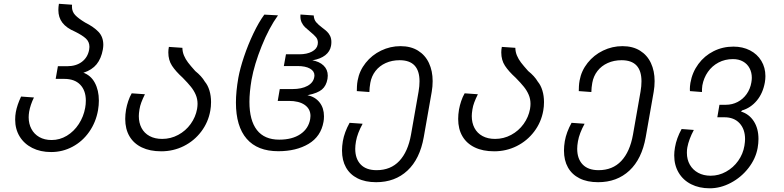

<svg xmlns="http://www.w3.org/2000/svg" viewBox="-20 -806 4240 1038"><path d="M62 -159.5Q62 -180.5 65.5 -200Q72.5 -238.5 94 -284L163.5 -279Q144 -239 137.5 -201.5Q135 -185 135 -172Q135 -137 149.8 -109Q164.5 -81 192.5 -65Q220.5 -49 259 -49Q303 -49 341.5 -72.2Q380 -95.5 406 -135.5Q432 -175.5 440.5 -223Q444 -242 444 -262Q444 -316.5 413.8 -348Q383.5 -379.5 328 -379.5H281L293 -448H343Q391.5 -448 423 -472Q454.5 -496 462 -537.5Q463.5 -546 463.5 -552.5Q463.5 -580 444.2 -597.8Q425 -615.5 385.5 -635Q339.5 -654.5 317.5 -683Q295.5 -711.5 295.5 -752Q295.5 -767.5 298.5 -785.5L369.5 -780.5Q369 -777 369 -770Q369 -743 386.5 -724.5Q404 -706 440.5 -684Q486.5 -661 512.5 -633.8Q538.5 -606.5 538.5 -563.5Q538.5 -553 536 -538Q527 -489 502.2 -458.5Q477.5 -428 432 -413L428 -414Q470.5 -399.5 492.5 -358.8Q514.5 -318 514.5 -262Q514.5 -237 510 -210.5Q498.5 -145 462.2 -93.2Q426 -41.5 372.2 -12.8Q318.5 16 256.5 16Q198.5 16 154.5 -6.2Q110.5 -28.5 86.2 -68.2Q62 -108 62 -159.5Z M657 -163Q657 -187 661.5 -214Q665.5 -236 673.2 -259.2Q681 -282.5 692 -301.5L763.5 -296.5Q751 -271 744 -252.2Q737 -233.5 734 -214.5Q730.5 -192.5 730.5 -178.5Q730.5 -142 745.2 -114Q760 -86 788.5 -70.5Q817 -55 856.5 -55Q903 -55 943.5 -76.8Q984 -98.5 1010.8 -135.8Q1037.5 -173 1045.5 -217Q1048 -233 1048 -244.5Q1048 -271 1038.2 -293.8Q1028.5 -316.5 1012.2 -336.8Q996 -357 968 -385.5Q930 -420 910 -450.5Q890 -481 890 -522.5Q890 -537 893 -552.5L966 -547.5Q966.5 -525 974.8 -505.5Q983 -486 996.5 -468.2Q1010 -450.5 1035.5 -422Q1070 -394.5 1087.5 -364.5Q1103.5 -345.5 1112.2 -316.8Q1121 -288 1121 -254Q1121 -229.5 1117 -208Q1106 -145 1068 -94.8Q1030 -44.5 973.5 -16.2Q917 12 851.5 12Q790.5 12 746.8 -9Q703 -30 680 -69.2Q657 -108.5 657 -163Z M1255.5 -251.5Q1255.5 -310.5 1268.5 -385.5Q1277.5 -435 1299.2 -499.8Q1321 -564.5 1350.2 -625.8Q1379.5 -687 1409 -727L1483 -723Q1434.5 -656 1394.8 -557Q1355 -458 1340 -375.5Q1328.5 -307.5 1328.5 -255.5Q1328.5 -155 1369 -103Q1409.5 -51 1489.5 -51Q1560 -51 1604 -80.8Q1648 -110.5 1657 -162.5Q1658.5 -171.5 1658.5 -179Q1658.5 -217 1627.5 -238.8Q1596.5 -260.5 1541 -260.5H1481.5L1492.5 -324.5H1561.5Q1611 -324.5 1642.5 -341.8Q1674 -359 1679 -389.5L1680 -398Q1680 -421.5 1655.8 -435.2Q1631.5 -449 1588 -449H1514.5L1526 -512.5H1598.5Q1639.5 -512.5 1666.5 -527Q1693.5 -541.5 1697.5 -565.5Q1698 -570.5 1698.5 -575.5Q1698.5 -593 1688.2 -605.2Q1678 -617.5 1656.5 -635Q1639.5 -649 1629 -659Q1618.5 -669 1611.2 -683.8Q1604 -698.5 1604 -717.5Q1604 -724 1604.5 -727.5L1676 -722.5Q1677.5 -700 1689 -686.2Q1700.5 -672.5 1722.5 -656Q1738.5 -644 1748.2 -634.8Q1758 -625.5 1764.8 -611.5Q1771.5 -597.5 1771.5 -578.5Q1771.5 -567.5 1769.5 -557.5Q1764 -527.5 1738.5 -507.5Q1713 -487.5 1670 -480L1665.5 -480.5Q1706 -474 1729 -452Q1752 -430 1752 -397Q1752 -388.5 1750.5 -379.5Q1744 -342 1720.5 -322.2Q1697 -302.5 1647.5 -292.5L1642 -291.5Q1684 -282.5 1707.8 -252.2Q1731.5 -222 1731.5 -177.5Q1731.5 -160.5 1729 -147.5Q1715 -68 1648.2 -28.2Q1581.5 11.5 1484.5 11.5Q1372 11.5 1313.8 -55.5Q1255.5 -122.5 1255.5 -251.5Z M1829 8Q1829 -16 1833.5 -43Q1842 -91.5 1870 -142L1940.5 -137Q1912 -85 1904.5 -42Q1900.5 -19 1900.5 -1.5Q1900.5 52.5 1930 83.2Q1959.5 114 2016 114Q2092 114 2138.8 64.2Q2185.5 14.5 2202 -78L2243 -311.5Q2248 -340 2248 -366.5Q2248 -480.5 2140.5 -480.5Q2099 -480.5 2065.2 -465.2Q2031.5 -450 2010 -422.2Q1988.5 -394.5 1982 -358Q1977.5 -333 1977 -308.5L1909 -313.5Q1909 -324 1909.8 -339.5Q1910.5 -355 1913.5 -371Q1923 -423.5 1956.8 -466Q1990.5 -508.5 2040.2 -532.5Q2090 -556.5 2145 -556.5Q2201 -556.5 2240 -532.2Q2279 -508 2299 -465.2Q2319 -422.5 2319 -367.5Q2319 -338 2314 -309.5L2271 -65Q2250 53.5 2182.8 116.2Q2115.5 179 2013.5 179Q1954.5 179 1913.2 158.2Q1872 137.5 1850.5 99.2Q1829 61 1829 8Z M2457 -163Q2457 -187 2461.5 -214Q2465.5 -236 2473.2 -259.2Q2481 -282.5 2492 -301.5L2563.5 -296.5Q2551 -271 2544 -252.2Q2537 -233.5 2534 -214.5Q2530.5 -192.5 2530.5 -178.5Q2530.5 -142 2545.2 -114Q2560 -86 2588.5 -70.5Q2617 -55 2656.5 -55Q2703 -55 2743.5 -76.8Q2784 -98.5 2810.8 -135.8Q2837.5 -173 2845.5 -217Q2848 -233 2848 -244.5Q2848 -271 2838.2 -293.8Q2828.5 -316.5 2812.2 -336.8Q2796 -357 2768 -385.5Q2730 -420 2710 -450.5Q2690 -481 2690 -522.5Q2690 -537 2693 -552.5L2766 -547.5Q2766.5 -525 2774.8 -505.5Q2783 -486 2796.5 -468.2Q2810 -450.5 2835.5 -422Q2870 -394.5 2887.5 -364.5Q2903.5 -345.5 2912.2 -316.8Q2921 -288 2921 -254Q2921 -229.5 2917 -208Q2906 -145 2868 -94.8Q2830 -44.5 2773.5 -16.2Q2717 12 2651.5 12Q2590.5 12 2546.8 -9Q2503 -30 2480 -69.2Q2457 -108.5 2457 -163Z M3029 8Q3029 -16 3033.5 -43Q3042 -91.5 3070 -142L3140.5 -137Q3112 -85 3104.5 -42Q3100.5 -19 3100.5 -1.5Q3100.5 52.5 3130 83.2Q3159.5 114 3216 114Q3292 114 3338.8 64.2Q3385.5 14.5 3402 -78L3443 -311.5Q3448 -340 3448 -366.5Q3448 -480.5 3340.5 -480.5Q3299 -480.5 3265.2 -465.2Q3231.5 -450 3210 -422.2Q3188.5 -394.5 3182 -358Q3177.5 -333 3177 -308.5L3109 -313.5Q3109 -324 3109.8 -339.5Q3110.5 -355 3113.5 -371Q3123 -423.5 3156.8 -466Q3190.5 -508.5 3240.2 -532.5Q3290 -556.5 3345 -556.5Q3401 -556.5 3440 -532.2Q3479 -508 3499 -465.2Q3519 -422.5 3519 -367.5Q3519 -338 3514 -309.5L3471 -65Q3450 53.5 3382.8 116.2Q3315.5 179 3213.5 179Q3154.5 179 3113.2 158.2Q3072 137.5 3050.5 99.2Q3029 61 3029 8Z M3625 34Q3625 15 3629 -9Q3637.5 -59 3665 -108.5L3731 -103.5Q3704 -52.5 3696 -9.5Q3693.5 3 3693.5 20Q3693.5 56.5 3709.5 84.5Q3725.5 112.5 3754.5 128.2Q3783.5 144 3822 144Q3866 144 3905.2 122.2Q3944.5 100.5 3970.8 63.5Q3997 26.5 4004.5 -18Q4008 -40 4008 -54Q4008 -107.5 3978.2 -139.8Q3948.5 -172 3896.5 -172H3858L3869.5 -239.5H3904Q3938.5 -239.5 3967.8 -254.8Q3997 -270 4016.5 -297.5Q4036 -325 4042 -360Q4044.5 -375 4044.5 -385.5Q4044.5 -414.5 4032.2 -437.5Q4020 -460.5 3997 -473.5Q3974 -486.5 3942.5 -486.5Q3899.5 -486.5 3864.5 -468Q3829.5 -449.5 3807 -417.2Q3784.5 -385 3777 -344Q3774.5 -325.5 3775 -308.5L3710 -313.5Q3709.5 -317.5 3709.5 -325Q3709.5 -338.5 3712.5 -358Q3722.5 -415 3755.5 -459.8Q3788.5 -504.5 3837.8 -529.2Q3887 -554 3945 -554Q3995 -554 4034.5 -533.8Q4074 -513.5 4096 -477Q4118 -440.5 4118 -394.5Q4118 -378 4115 -360.5Q4104.5 -302 4071.8 -262.5Q4039 -223 3992 -209L3986 -203Q4030 -189.5 4055.2 -150.5Q4080.5 -111.5 4080.5 -54.5Q4080.5 -31.5 4076 -6Q4065.5 52 4026.5 102.2Q3987.5 152.5 3931.5 182.2Q3875.5 212 3817 212Q3760 212 3716.5 190Q3673 168 3649 127.5Q3625 87 3625 34Z"/></svg>

Font: JuliaMono Light
Style: Italic
Weight: 300
Italic angle: -9°
Monospace: yes
Designer: cormullion
Foundry: corm
Version: Version 0.054; ttfautohint (v1.8.4)